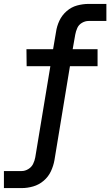

<svg xmlns="http://www.w3.org/2000/svg" viewBox="-78 -755 563 980"><path d="M-58 205H33Q62 205 91.5 196.5Q121 188 145 167.5Q169 147 182 119Q195 91 200 62L279 -417H420V-504H293L306 -578Q309 -595 316.5 -612Q324 -629 340.5 -638.5Q357 -648 374 -648H465V-735H374Q345 -735 315.5 -727Q286 -719 262 -698Q238 -677 225 -649Q212 -621 208 -592L193 -504H57L58 -417H179L102 48Q99 65 91 81.5Q83 98 66.5 108Q50 118 33 118H-58Z"/></svg>

Font: Iosevka Sparkle Medium
Style: Italic
Weight: 500
Italic angle: -9°
Designer: Belleve Invis
Foundry: Belleve Invis
Version: Version 4.5.0; ttfautohint (v1.8.3)